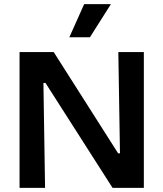

<svg xmlns="http://www.w3.org/2000/svg" viewBox="-20 -913 794 933"><path d="M75 0V-660H241L554 -168H563L555 -660H679V0H527L201 -510H191L199 0ZM417 -732H317L389 -893H519Z"/></svg>

Font: Bricolage Grotesque SemiBold
Style: Regular
Weight: 600
Designer: Mathieu Triay
Foundry: Atelier Triay
Version: Version 1.000;gftools[0.9.30]